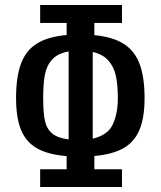

<svg xmlns="http://www.w3.org/2000/svg" viewBox="-20 -745 640 765"><path d="M466 -653.5H356V-605Q429.5 -598 473 -570.2Q516.5 -542.5 536.2 -490.2Q556 -438 556 -354Q556 -277 536.2 -228.8Q516.5 -180.5 473 -155.2Q429.5 -130 356 -123.5V-70.5H466V0H140V-70.5H245.5V-123Q171.5 -129 127.5 -154Q83.5 -179 63.8 -227.5Q44 -276 44 -354Q44 -439 63.8 -491.8Q83.5 -544.5 127.5 -571.8Q171.5 -599 245.5 -605.5V-653.5H140V-725H466ZM253.5 -189.5V-540Q209.5 -532 187.5 -507.5Q165.5 -483 158.8 -447Q152 -411 152 -355Q152 -297 158.8 -264.8Q165.5 -232.5 187.2 -213.8Q209 -195 253.5 -189.5ZM449.5 -355Q449.5 -405.5 442 -441.5Q434.5 -477.5 412.5 -503Q390.5 -528.5 349.5 -538V-192.5Q408.5 -206 429 -248.5Q449.5 -291 449.5 -355Z"/></svg>

Font: JuliaMono Medium
Style: Regular
Weight: 500
Monospace: yes
Designer: cormullion
Foundry: corm
Version: Version 0.054; ttfautohint (v1.8.4)